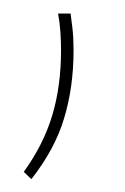

<svg xmlns="http://www.w3.org/2000/svg" viewBox="-20 -132 190 291"><path d="M68 -111.5H87Q88 -104.5 89.8 -89.2Q91.5 -74 91.5 -56Q91.5 0 77.2 47.2Q63 94.5 27.5 139.5L16 128.5Q46 87 59.2 42.8Q72.5 -1.5 72.5 -55.5Q72.5 -70 71.5 -84.2Q70.5 -98.5 68 -111.5Z"/></svg>

Font: Anek Malayalam Thin
Style: Regular
Weight: 250
Version: Version 1.003